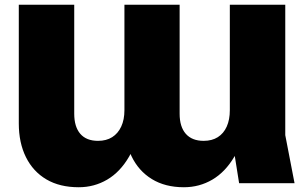

<svg xmlns="http://www.w3.org/2000/svg" viewBox="-20 -770 1294 807"><path d="M1218 0H985L946 -245V-750H1179V-202ZM753 17Q674 17 618 -17.5Q562 -52 532.5 -114Q503 -176 503 -259V-750H735V-292Q735 -237 761 -207.5Q787 -178 836 -178Q871 -178 895.5 -193.5Q920 -209 933 -238Q946 -267 946 -307L1016 -271Q1003 -176 965 -111.5Q927 -47 872.5 -15Q818 17 753 17ZM311 17Q231 17 175 -16Q119 -49 89 -109.5Q59 -170 59 -251V-750H292V-292Q292 -237 317.5 -207.5Q343 -178 392 -178Q427 -178 451.5 -193.5Q476 -209 489.5 -238Q503 -267 503 -307L573 -271Q560 -176 522.5 -111.5Q485 -47 430.5 -15Q376 17 311 17Z"/></svg>

Font: Unbounded ExtraBold
Style: Regular
Weight: 800
Designer: Luke Prowse, Jean-Baptiste Morizot, Fátima Lázaro, Florian Runge
Foundry: NaN
Version: Version 1.701;gftools[0.9.28.dev5+ged2979d]